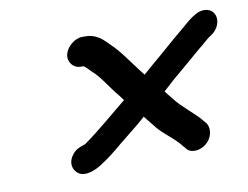

<svg xmlns="http://www.w3.org/2000/svg" viewBox="-52 -578 683 528"><g transform="rotate(-10 289.0 -314.5)"><path d="M186 -414H193C201 -410 208 -400 214 -395C236 -376 255 -342 275 -319L287 -303C245 -269 204 -233 162 -203C161 -202 161 -202 160 -202C145 -197 133 -193 123 -179C106 -156 116 -134 130 -126C151 -114 182 -130 199 -142C215 -152 238 -170 254 -184L290 -213C306 -226 320 -237 331 -247V-248C331 -248 332 -248 332 -249C341 -237 352 -225 360 -214C380 -190 406 -175 425 -150L431 -143C442 -127 469 -129 487 -144C505 -159 510 -184 500 -200L494 -207C480 -225 461 -240 445 -256C432 -267 419 -284 407 -299L401 -307L432 -335C459 -358 489 -383 514 -405C529 -416 539 -428 554 -437C587 -459 585 -503 552 -508C536 -510 526 -504 513 -496C499 -487 484 -472 470 -461C442 -438 415 -413 386 -389L355 -362L344 -376C323 -403 301 -437 278 -458C262 -474 246 -494 212 -494H204C183 -494 160 -475 155 -454C150 -433 165 -414 186 -414Z"/></g></svg>

Font: Electronic
Style: ExBdIt
Weight: 800
Version: Version 1.011